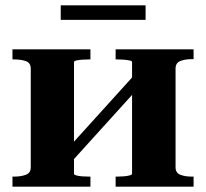

<svg xmlns="http://www.w3.org/2000/svg" viewBox="-20 -704 777 724"><path d="M96 -73V-445Q96 -467 77.5 -473.5Q59 -480 32 -480H27V-518H321V-480H316Q303 -480 290 -479Q277 -478 268 -476Q259 -474 259 -470V-49Q259 -45 268 -42.5Q277 -40 290 -39Q303 -38 316 -38H321V0H27V-38H32Q59 -38 77.5 -45Q96 -52 96 -73ZM478 -49V-470Q478 -474 468.5 -476Q459 -478 446 -479Q433 -480 421 -480H416V-518H710V-481H704Q678 -481 660 -474Q642 -467 642 -445V-73Q642 -52 660 -45Q678 -38 704 -38H710V0H416V-38H421Q433 -38 446 -39Q459 -40 468.5 -42.5Q478 -45 478 -49ZM257 -102 222 -129 480 -414 515 -387ZM209 -684H529V-629H209Z"/></svg>

Font: Roboto Serif 120pt Expanded SemiBold
Style: Regular
Weight: 600
Width: 7
Designer: Greg Gazdowicz
Foundry: Commercial Type
Version: Version 1.008